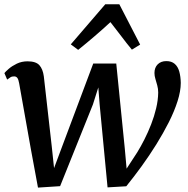

<svg xmlns="http://www.w3.org/2000/svg" viewBox="-21 -842 852 872"><path d="M151.5 10 119.5 -163 66 -463.5Q63 -481 57.8 -488Q52.5 -495 43.5 -495Q33.5 -495.5 26.2 -490.8Q19 -486 11.5 -480.5L-1 -510Q3.5 -516 18.2 -529Q33 -542 55.2 -552.8Q77.5 -563.5 104 -563.5Q142 -563.5 157.8 -546Q173.5 -528.5 178 -495.5L214 -177.5L224.5 -78.5L264.5 -185.5L402.5 -553.5H507L545.5 -170L554 -76L602.5 -150.5Q618.5 -176.5 635 -209Q651.5 -241.5 665.5 -277.5Q679.5 -313.5 688.2 -350.2Q697 -387 697.5 -421.5Q697.5 -439 693.2 -454.2Q689 -469.5 684.8 -483.5Q680.5 -497.5 680.5 -510.5Q680.5 -535 695.2 -549.8Q710 -564.5 734.5 -564.5Q758 -564.5 772.5 -552Q787 -539.5 793.2 -517Q799.5 -494.5 800 -465.5Q800 -428.5 785.5 -382.8Q771 -337 745.8 -287Q720.5 -237 688.8 -186Q657 -135 621.8 -86.5Q586.5 -38 552.5 4L467.5 9L431.5 -368L425.5 -445L401 -367.5L252 3.5ZM334 -615.5 300.5 -640.5 457 -822.5H521L615.5 -639.5L578 -616.5Q553 -646.5 529.5 -678Q506 -709.5 480.5 -741.5Q446 -709.5 409 -677.8Q372 -646 334 -615.5Z"/></svg>

Font: Merriweather 28pt Medium
Style: Italic
Weight: 500
Italic angle: -7.8°
Version: Version 2.101